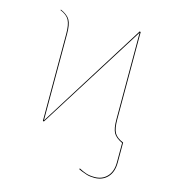

<svg xmlns="http://www.w3.org/2000/svg" viewBox="-107 -611 804 892"><g transform="rotate(15 295.0 -164.5)"><path d="M515 0V96Q515 142 491 167.5Q467 193 428 193Q406 193 390.5 188Q375 183 364 178.5Q353 174 350 172L352 168Q371 178 387.5 183.5Q404 189 428 189Q465 189 488 164.5Q511 140 511 96V3Q479 -12 468 -32Q457 -52 457 -96V-513L134 1L129 -1V-420Q129 -463 118 -484.5Q107 -506 75 -519L76 -522Q110 -507 121.5 -486Q133 -465 133 -420V-4L456 -519L461 -517V-96Q461 -53 472 -33Q483 -13 515 0Z"/></g></svg>

Font: FiraGO Four
Style: Regular
Weight: 100
Designer: bBox Type
Foundry: bBox Type GmbH
Version: Version 1.001